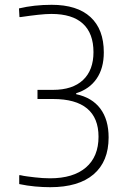

<svg xmlns="http://www.w3.org/2000/svg" viewBox="-20 -770 531 799"><path d="M189 9Q159 9 126 6Q93 3 60 -4V-41H65Q77 -38 92.5 -36Q108 -34 124.5 -32Q141 -30 157.5 -29Q174 -28 188 -28Q285 -28 337.5 -73Q390 -118 390 -201Q390 -279 342.5 -318.5Q295 -358 201 -358H136V-396H200Q282 -396 325.5 -437Q369 -478 369 -553Q369 -631 325 -671.5Q281 -712 194 -712Q171 -712 139 -708.5Q107 -705 66 -699H61L59 -735Q122 -750 195 -750Q301 -750 356.5 -699Q412 -648 412 -552Q412 -486 382 -442.5Q352 -399 297 -382V-378Q363 -364 397.5 -318Q432 -272 432 -198Q432 -98 369.5 -44.5Q307 9 189 9Z"/></svg>

Font: Encode Sans Normal
Style: Thin
Weight: 100
Designer: Pablo Impallari, Andres Torresi
Foundry: Pablo Impallari, Andres Torresi
Version: Version 1.000; ttfautohint (v1.00) -l 8 -r 50 -G 200 -x 14 -